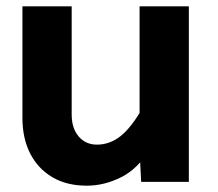

<svg xmlns="http://www.w3.org/2000/svg" viewBox="-20 -576 690 608"><path d="M207 -556V-213Q207 -170 229 -144Q251 -118 287 -118Q328 -118 362.5 -145.5Q397 -173 435 -240L457 -108Q419 -43 365 -15.5Q311 12 255 12Q191 12 145.5 -15Q100 -42 75.5 -90Q51 -138 51 -203V-556ZM578 -556V0H427L422 -99V-556Z"/></svg>

Font: Azeret Mono Thin
Style: Regular
Weight: 100
Designer: Martin Vácha
Foundry: Displaay
Version: Version 1.002